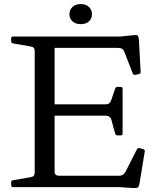

<svg xmlns="http://www.w3.org/2000/svg" viewBox="-20 -922 796 946"><path d="M151 0V-742H249V-78Q249 -66 254.5 -61Q260 -56 273 -56H566Q578 -56 585.5 -61Q593 -66 599 -77L655 -187Q659 -195 669 -192L686 -187Q696 -184 693 -174L667 -16Q665 -7 662 -2Q659 3 651.5 4Q644 5 627 4L572 0ZM559 -255Q550 -255 547 -265L529 -331Q526 -342 519 -347Q512 -352 499 -352H249V-408H500Q512 -408 518.5 -413.5Q525 -419 529 -431L547 -485Q550 -494 560 -494H575Q584 -494 584 -484V-264Q584 -255 574 -255ZM647 -553Q639 -551 634 -560L593 -666Q589 -677 581.5 -681.5Q574 -686 561 -686H249V-742H572L641 -749Q651 -750 655.5 -748.5Q660 -747 662 -739.5Q664 -732 665 -715L673 -568Q673 -558 663 -557ZM44 0Q35 0 35 -10V-23Q35 -33 45 -34L131 -49Q143 -51 147 -56.5Q151 -62 151 -74V-215H249V0ZM35 -732Q35 -742 44 -742H249V-527H151V-668Q151 -680 147 -685.5Q143 -691 131 -693L45 -708Q35 -709 35 -719ZM378 -803Q353 -803 337.5 -816.5Q322 -830 322 -852Q322 -874 337.5 -888Q353 -902 378 -902Q403 -902 418 -888Q433 -874 433 -852Q433 -830 418 -816.5Q403 -803 378 -803Z"/></svg>

Font: Hahmlet
Style: Regular
Weight: 400
Designer: Minjoo Ham & Mark Frömberg
Foundry: hypertype
Version: Version 1.002